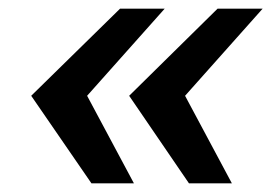

<svg xmlns="http://www.w3.org/2000/svg" viewBox="-20 -547 626 443"><path d="M191 -124 52 -326 257 -527H360L181 -326L289 -124ZM416 -124 278 -326 482 -527H586L407 -326L515 -124Z"/></svg>

Font: Archivo SemiExpanded SemiBold
Style: Italic
Weight: 600
Width: 6
Italic angle: -10°
Designer: Hector Gatti
Foundry: Omnibus-Type
Version: Version 2.001